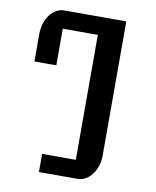

<svg xmlns="http://www.w3.org/2000/svg" viewBox="-83 -804 705 869"><g transform="rotate(10 269.0 -370.0)"><path d="M155.8 -83.5H310.5V-657.7H149.4V-489.3H48.8V-616.2Q48.8 -642.1 56.2 -664.8Q63.5 -687.5 76.2 -704.3Q88.9 -721.2 105.7 -730.7Q122.6 -740.2 142.1 -740.2H426.8V-123Q426.8 -97.7 419.4 -75.2Q412.1 -52.7 399.4 -36.1Q386.7 -19.5 369.9 -9.8Q353 0 334 0H155.8Z"/></g></svg>

Font: Atomic Age
Style: Regular
Weight: 400
Version: Version 1.007; ttfautohint (v1.4.1) -l 6 -r 46 -G 0 -x 0 -H 